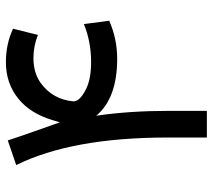

<svg xmlns="http://www.w3.org/2000/svg" viewBox="-55 -668 717 647"><g transform="rotate(-90 303.5 -344.5)"><path d="M530.3 -659.2C495.4 -675.1 458.3 -683.1 418.9 -683.1C369.8 -683.4 327.6 -668.9 292.5 -639.6C260.6 -613.3 237.1 -575.4 222.2 -525.9L214.8 -501.5C208 -520.3 201.3 -539.1 194.8 -557.6C172.7 -620.4 159 -660.2 153.8 -676.8L70.8 -648.4C132.6 -523.1 163.6 -352.9 163.6 -137.7V-5.9H253.4V-136.2C253.4 -221.2 248.2 -300.3 237.8 -373.5L236.8 -378.9C275.9 -332 339.5 -308.4 427.7 -308.1H428.2C473.8 -308.1 516.8 -317.1 557.1 -335L545.9 -420.4C506.2 -404.1 463.5 -396 418 -396C378.9 -396 347.8 -402 324.7 -414.1C297 -428.4 284 -442.9 285.6 -457.5C290.2 -502.8 310.5 -538.7 346.7 -565.4C369.5 -582 397.6 -590.3 431.2 -590.3C458.2 -590.3 484.2 -585.3 509.3 -575.2Z"/></g></svg>

Font: Dirooz FD
Style: FD
Weight: 400
Foundry: DejaVu fonts team - Redesigned by Saber Rastikerdar
Version: Version 0.2.1